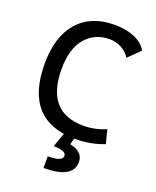

<svg xmlns="http://www.w3.org/2000/svg" viewBox="-168 -801 923 1133"><g transform="rotate(20 293.0 -234.0)"><path d="M365.2 9.8Q42 9.8 42 -347.7Q42 -517.1 123.5 -610.1Q205.1 -703.1 353.5 -703.1Q425.3 -703.1 478.5 -680.4Q531.7 -657.7 556.2 -615.7L483.9 -543.9Q461.9 -577.1 428 -595.2Q394 -613.3 354.5 -613.3Q260.3 -613.3 203.4 -545.4Q146.5 -477.5 146.5 -352.5Q146.5 -80.1 381.8 -80.1Q452.6 -80.1 521.5 -109.4L543.9 -23.4Q459 9.8 365.2 9.8ZM246.1 234.4V161.1Q337.9 161.1 337.9 126Q337.9 92.8 258.8 92.8L292.5 -2.9L358.9 2.4L346.7 48.8Q430.7 66.4 430.7 130.4Q430.7 234.4 246.1 234.4Z"/></g></svg>

Font: CaskaydiaCove NFP
Style: Regular
Weight: 400
Designer: Aaron Bell
Foundry: Saja Typeworks
Version: Version 2111.001; VTT 6.35;Nerd Fonts 3.1.1